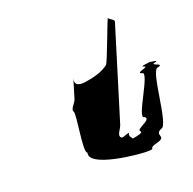

<svg xmlns="http://www.w3.org/2000/svg" viewBox="-99 -801 721 718"><g transform="rotate(-20 262.0 -441.5)"><path d="M162 -416C170 -404 140 -255 158 -255C141 -200 335 -182 366 -182C414 -182 368 -188 415 -200C462 -212 412 -227 447 -244C479 -244 484 -464 514 -464C548 -472 484 -479 510 -485C529 -489 503 -492 491 -493C480 -492 450 -489 466 -485C490 -479 423 -472 451 -464C483 -464 373 -307 403 -307C430 -290 357 -275 371 -262C381 -254 353 -249 335 -246C335 -250 321 -258 329 -271C315 -271 299 -256 293 -268C287 -280 304 -295 309 -312L422 -680C424 -688 405 -695 402 -701C400 -707 341 -538 334 -538C316 -524 288 -513 250 -507C222 -501 194 -503 204 -536L181 -460C176 -443 154 -428 162 -416ZM491 -493C496 -494 498 -494 491 -494C484 -494 486 -494 491 -493Z"/></g></svg>

Font: bitstorm
Style: excnobl
Weight: 400
Version: Version 0.2